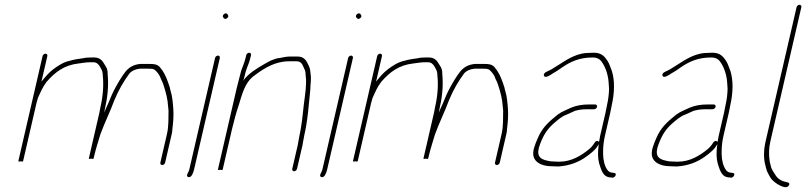

<svg xmlns="http://www.w3.org/2000/svg" viewBox="-20 -705 3394 805"><path d="M170.8 -480C165.5 -480 159.7 -475.3 158.5 -470L57.2 -31C56.2 -27 59.4 -26.3 66.7 -29C72.7 -26.3 76.2 -27 77.2 -31L133 -273C134.9 -281 136.8 -288 138.9 -294C151.1 -321 159.3 -341 175.6 -362C210.7 -402.5 249.5 -432.4 310.4 -439C326.4 -440.6 339.7 -444 357.5 -444H371.5C385.2 -444 393.7 -435.5 399.9 -424C409.2 -407.2 410.3 -405.5 411.1 -386C414.8 -350.5 412.5 -305.2 401.6 -258C400.7 -251.3 399.1 -243 396.8 -233L352.5 -41C351.8 -38.3 355.1 -38 362.2 -40C368.4 -38 371.8 -38.3 372.5 -41L374.8 -51C382.2 -83.1 391.4 -109.3 400.6 -141C419.3 -192.4 442.1 -237.2 460 -286C478.5 -329.9 497.9 -363.1 522.7 -397C533.4 -409 547.9 -415 566.3 -417H600.3C616.2 -417 625 -416.9 632.4 -409C642.5 -399.5 650.6 -387.3 655.1 -373C658.9 -366.3 662.3 -358.5 665.2 -349.5C674.7 -320.3 683.1 -291.8 685.1 -256L686.6 -241C685.7 -210.2 688 -177.6 680 -143L652.3 -23C651.1 -17.7 654.7 -13 660 -13C665.3 -13 671.1 -17.7 672.3 -23L700.2 -144C701.8 -150.7 702.6 -157 702.6 -163C706.4 -191.7 708.5 -220.7 706.8 -246C705.1 -269.9 702.5 -302.6 695.6 -323C695.4 -324.7 691.6 -336.3 692 -338L684.9 -359C676.2 -384.6 665.7 -406.1 649.1 -425C637.5 -435.5 627 -437 604.9 -437H568.9C541.7 -434.6 523.7 -424.5 508 -407C488 -381.6 473.3 -355.5 456.9 -324.5C447.7 -307 434.2 -270.6 425.4 -253L416.8 -233C419.1 -243 420.7 -251.3 421.6 -258C432.8 -306.5 435.3 -355.1 431.5 -392C431.5 -414.5 429 -418.2 417.7 -436C409.2 -451.9 397.1 -464 376.1 -464H362.1C351.1 -464 338.8 -463.5 329.4 -461C309.4 -458.2 290.2 -455.7 271.9 -450C247.2 -445.3 223.1 -429.4 203.8 -415C184.4 -400.6 170 -382.5 153.8 -363L178.5 -470C179.7 -475.3 176.1 -480 170.8 -480Z M881.7 -462 773.6 6C770.9 17.6 756.2 33.7 769.8 37.5C782.9 41.2 790.7 18.7 793.6 6L901.7 -462C902.9 -467.3 899.3 -472 894 -472C888.7 -472 882.9 -467.3 881.7 -462ZM915.9 -632C919.4 -627.4 923.7 -622.1 932.2 -629C940.7 -635.9 936.6 -641.4 933.1 -646C926 -655.3 908.7 -641.3 915.9 -632Z M1012.4 -474 1009.9 -463C1007 -450.5 1003.1 -440.4 999.3 -430L991.4 -409C988.8 -400.3 985.9 -389.3 982.8 -376C978.8 -361.3 975.2 -347.3 972.1 -334L893.6 6C893.2 8 896.4 8.3 903.4 7C909.7 8.3 913.2 8 913.6 6L952.6 -163C960.4 -196.8 971.2 -235.7 981.2 -265C982.1 -269 983.4 -273.3 985.2 -278C1001.2 -331.8 1014.4 -367.5 1051.5 -392C1089 -419.6 1134.2 -448 1191.4 -448H1223.4C1244.9 -448 1247.9 -432.8 1254.7 -419C1261.6 -405.1 1260.8 -400.7 1261.9 -385C1266.5 -352.8 1259.1 -307.5 1254.1 -269C1250 -237.9 1248 -205.3 1242.2 -172L1239.1 -154C1238 -148 1236.7 -141.7 1235.2 -135C1232.4 -123.1 1230.8 -107.5 1228.2 -96L1205.3 3C1204.1 8.3 1207.7 13 1213 13C1218.3 13 1224.1 8.3 1225.3 3L1248.2 -96C1250.8 -107.5 1252.4 -123.2 1255.2 -135C1271.2 -204.3 1274.2 -265.2 1281 -329C1281.1 -350.6 1285.7 -373.3 1282.5 -392C1280.9 -407.8 1281.2 -415.1 1274.3 -430C1265.8 -448.5 1256.7 -468 1228 -468H1196C1181.6 -468 1166.3 -464.7 1153.7 -462C1135.6 -460.5 1131.2 -456.4 1115.1 -451C1106.9 -447 1098.9 -442.7 1091.1 -438C1058 -418.9 1022.6 -398.2 999.7 -367C1000.3 -369.7 1001.3 -372.3 1002.6 -375C1005.7 -388.3 1008.5 -399.2 1011.1 -407.5C1017.9 -429.3 1024.6 -440 1029.9 -463L1032.4 -474C1033.7 -479.3 1030 -484 1024.7 -484C1019.5 -484 1013.7 -479.3 1012.4 -474Z M1439.7 -462 1331.6 6C1328.9 17.6 1314.2 33.7 1327.8 37.5C1340.9 41.2 1348.7 18.7 1351.6 6L1459.7 -462C1460.9 -467.3 1457.3 -472 1452 -472C1446.7 -472 1440.9 -467.3 1439.7 -462ZM1473.9 -632C1477.4 -627.4 1481.7 -622.1 1490.2 -629C1498.7 -635.9 1494.6 -641.4 1491.1 -646C1484 -655.3 1466.7 -641.3 1473.9 -632Z M1573.8 -480C1568.5 -480 1562.7 -475.3 1561.5 -470L1460.2 -31C1459.2 -27 1462.4 -26.3 1469.7 -29C1475.7 -26.3 1479.2 -27 1480.2 -31L1536 -273C1537.9 -281 1539.8 -288 1541.9 -294C1554.1 -321 1562.3 -341 1578.6 -362C1613.7 -402.5 1652.5 -432.4 1713.4 -439C1729.4 -440.6 1742.7 -444 1760.5 -444H1774.5C1788.2 -444 1796.7 -435.5 1802.9 -424C1812.2 -407.2 1813.3 -405.5 1814.1 -386C1817.8 -350.5 1815.5 -305.2 1804.6 -258C1803.7 -251.3 1802.1 -243 1799.8 -233L1755.5 -41C1754.8 -38.3 1758.1 -38 1765.2 -40C1771.4 -38 1774.8 -38.3 1775.5 -41L1777.8 -51C1785.2 -83.1 1794.4 -109.3 1803.6 -141C1822.3 -192.4 1845.1 -237.2 1863 -286C1881.5 -329.9 1900.9 -363.1 1925.7 -397C1936.4 -409 1950.9 -415 1969.3 -417H2003.3C2019.2 -417 2028 -416.9 2035.4 -409C2045.5 -399.5 2053.6 -387.3 2058.1 -373C2061.9 -366.3 2065.3 -358.5 2068.2 -349.5C2077.7 -320.3 2086.1 -291.8 2088.1 -256L2089.6 -241C2088.7 -210.2 2091 -177.6 2083 -143L2055.3 -23C2054.1 -17.7 2057.7 -13 2063 -13C2068.3 -13 2074.1 -17.7 2075.3 -23L2103.2 -144C2104.8 -150.7 2105.6 -157 2105.6 -163C2109.4 -191.7 2111.5 -220.7 2109.8 -246C2108.1 -269.9 2105.5 -302.6 2098.6 -323C2098.4 -324.7 2094.6 -336.3 2095 -338L2087.9 -359C2079.2 -384.6 2068.7 -406.1 2052.1 -425C2040.5 -435.5 2030 -437 2007.9 -437H1971.9C1944.7 -434.6 1926.7 -424.5 1911 -407C1891 -381.6 1876.3 -355.5 1859.9 -324.5C1850.7 -307 1837.2 -270.6 1828.4 -253L1819.8 -233C1822.1 -243 1823.7 -251.3 1824.6 -258C1835.8 -306.5 1838.3 -355.1 1834.5 -392C1834.5 -414.5 1832 -418.2 1820.7 -436C1812.2 -451.9 1800.1 -464 1779.1 -464H1765.1C1754.1 -464 1741.8 -463.5 1732.4 -461C1712.4 -458.2 1693.2 -455.7 1674.9 -450C1650.2 -445.3 1626.1 -429.4 1606.8 -415C1587.4 -400.6 1573 -382.5 1556.8 -363L1581.5 -470C1582.7 -475.3 1579.1 -480 1573.8 -480Z M2475.6 -267H2448.6C2420.7 -267 2396.8 -262.7 2375.6 -254C2358 -245.3 2335.2 -237.3 2318.9 -225C2288.3 -200.1 2261.2 -178.4 2241.3 -140C2234.3 -125.9 2217 -86.6 2216.2 -70C2210.3 -28.4 2247.3 -8 2292.8 -8C2301.4 -7.3 2310.6 -7 2320.6 -7C2368.8 -10.2 2406.6 -25.3 2438.7 -48.5C2451.6 -57.8 2473.3 -74.1 2482.3 -88L2489.9 -99L2491.1 -100L2489.9 -95C2486.1 -67.7 2486.4 -41.3 2491.8 -21C2499.9 2.6 2505.8 39 2542 39L2547.8 40C2560.3 40 2568.5 20 2554.4 20L2547.6 19C2539.1 19 2530.1 13.2 2527.2 8C2514.6 -8.3 2509.1 -33.5 2508.6 -59L2508.8 -77C2509.3 -95.3 2511.5 -114.6 2516.4 -136L2538.8 -233C2540.8 -241.7 2542.6 -251 2544.3 -261C2557.6 -319 2557.5 -368.8 2545.2 -408C2539.7 -420.7 2535 -437.9 2527.7 -449C2515.7 -467.2 2502.8 -484 2469.7 -484C2461.1 -484 2452.7 -483.7 2444.5 -483C2436.5 -483 2427.9 -482 2418.8 -480C2369 -469.1 2331.6 -437.1 2291.6 -414C2281.8 -407.2 2256 -402.1 2260.6 -388C2265.1 -374.1 2290.7 -392.1 2298.9 -398C2312.5 -404.9 2323 -412.9 2337 -422.5C2373.2 -447.2 2410 -464 2465.1 -464C2491.1 -464 2500.5 -450.8 2509.2 -436C2522.4 -413.3 2530.9 -384.3 2532.3 -352L2533.6 -332C2533 -309.5 2530.4 -287.5 2524.3 -261C2522.6 -251 2520.8 -241.7 2518.8 -233L2496.4 -136C2494.7 -128.7 2493.4 -121.7 2492.5 -115L2491.2 -109C2489.3 -116.1 2479.2 -115.8 2473.9 -108L2466.4 -97C2462.3 -91 2456.6 -85 2449.2 -79C2416.8 -52.7 2376.2 -27 2324.2 -27C2314.9 -27 2306.3 -27.3 2298.5 -28C2290.5 -28 2283 -29 2276.2 -31C2240.2 -37.8 2227.1 -55.3 2244.1 -100C2260.1 -142.8 2276.8 -166.6 2305.6 -191C2320.6 -203.7 2335.5 -217.2 2354.7 -224L2381.5 -236C2397.2 -244.6 2421.6 -247 2444 -247H2471C2476.3 -247 2482.1 -251.7 2483.3 -257C2484.5 -262.3 2480.9 -267 2475.6 -267Z M2972.6 -267H2945.6C2917.7 -267 2893.8 -262.7 2872.6 -254C2855 -245.3 2832.2 -237.3 2815.9 -225C2785.3 -200.1 2758.2 -178.4 2738.3 -140C2731.3 -125.9 2714 -86.6 2713.2 -70C2707.3 -28.4 2744.3 -8 2789.8 -8C2798.4 -7.3 2807.6 -7 2817.6 -7C2865.8 -10.2 2903.6 -25.3 2935.7 -48.5C2948.6 -57.8 2970.3 -74.1 2979.3 -88L2986.9 -99L2988.1 -100L2986.9 -95C2983.1 -67.7 2983.4 -41.3 2988.8 -21C2996.9 2.6 3002.8 39 3039 39L3044.8 40C3057.3 40 3065.5 20 3051.4 20L3044.6 19C3036.1 19 3027.1 13.2 3024.2 8C3011.6 -8.3 3006.1 -33.5 3005.6 -59L3005.8 -77C3006.3 -95.3 3008.5 -114.6 3013.4 -136L3035.8 -233C3037.8 -241.7 3039.6 -251 3041.3 -261C3054.6 -319 3054.5 -368.8 3042.2 -408C3036.7 -420.7 3032 -437.9 3024.7 -449C3012.7 -467.2 2999.8 -484 2966.7 -484C2958.1 -484 2949.7 -483.7 2941.5 -483C2933.5 -483 2924.9 -482 2915.8 -480C2866 -469.1 2828.6 -437.1 2788.6 -414C2778.8 -407.2 2753 -402.1 2757.6 -388C2762.1 -374.1 2787.7 -392.1 2795.9 -398C2809.5 -404.9 2820 -412.9 2834 -422.5C2870.2 -447.2 2907 -464 2962.1 -464C2988.1 -464 2997.5 -450.8 3006.2 -436C3019.4 -413.3 3027.9 -384.3 3029.3 -352L3030.6 -332C3030 -309.5 3027.4 -287.5 3021.3 -261C3019.6 -251 3017.8 -241.7 3015.8 -233L2993.4 -136C2991.7 -128.7 2990.4 -121.7 2989.5 -115L2988.2 -109C2986.3 -116.1 2976.2 -115.8 2970.9 -108L2963.4 -97C2959.3 -91 2953.6 -85 2946.2 -79C2913.8 -52.7 2873.2 -27 2821.2 -27C2811.9 -27 2803.3 -27.3 2795.5 -28C2787.5 -28 2780 -29 2773.2 -31C2737.2 -37.8 2724.1 -55.3 2741.1 -100C2757.1 -142.8 2773.8 -166.6 2802.6 -191C2817.6 -203.7 2832.5 -217.2 2851.7 -224L2878.5 -236C2894.2 -244.6 2918.6 -247 2941 -247H2968C2973.3 -247 2979.1 -251.7 2980.3 -257C2981.5 -262.3 2977.9 -267 2972.6 -267Z M3319.8 -675 3190.3 -114C3180.7 -72.5 3181.6 -38.6 3189.3 -10L3193.1 4C3194.4 10 3197.2 16.7 3201.5 24C3207.8 36.8 3214.3 48.2 3225.1 56C3230.5 61.8 3276.4 94.9 3288 71.5C3293 61.4 3284.3 60.3 3276.6 58C3254.7 54.2 3240.6 43.8 3231.3 29C3226.1 21 3215.4 5.4 3212.9 -4L3209.4 -19C3207.6 -23 3206.7 -27.7 3206.6 -33C3203.3 -56.3 3202.9 -82 3210.3 -114L3339.8 -675C3341.1 -680.3 3337.4 -685 3332.1 -685C3326.9 -685 3321.1 -680.3 3319.8 -675Z"/></svg>

Font: HoneyBee
Style: UltLitIt
Weight: 100
Foundry: Cannot Into Space Fonts
Version: Version 0.89